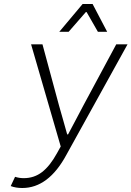

<svg xmlns="http://www.w3.org/2000/svg" viewBox="-20 -734 665 971"><path d="M279.8 -573.2 397.9 -713.9H448.2L522 -573.2H475.1L418 -672.9H414.1L327.1 -573.2ZM92.8 216.8Q59.6 216.8 34.2 207L56.2 160.2Q77.6 167 100.1 167Q152.8 167 192.9 136Q232.9 105 268.1 41L287.1 6.8L137.2 -509.8H194.8L278.8 -199.2Q285.6 -176.8 299.3 -127.2Q313 -77.6 319.8 -54.2H324.2Q338.9 -80.6 365 -131.1Q391.1 -181.6 400.9 -199.2L567.9 -509.8H625L315.9 48.8Q225.1 216.8 92.8 216.8Z"/></svg>

Font: Office Code Pro Light Italic
Style: Regular
Weight: 300
Italic angle: -9°
Designer: Nathan Rutzky & Paul D. Hunt
Foundry: Adobe Systems Incorporated
Version: Version 1.004;PS 001.004;hotconv 1.0.70;makeotf.lib2.5.58329